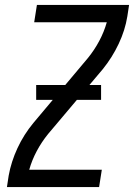

<svg xmlns="http://www.w3.org/2000/svg" viewBox="-20 -755 541 775"><path d="M8 0 15 -46Q25 -102 50.5 -157Q76 -212 115 -259L335 -521Q361 -553 380.5 -589.5Q400 -626 411 -665H118L129 -735H501L494 -689Q485 -633 459 -578Q433 -523 395 -476L174 -214Q148 -182 128.5 -145.5Q109 -109 98 -70H391L380 0ZM388 -352H126V-412H388Z"/></svg>

Font: Iosevka Term Curly
Style: Italic
Weight: 400
Italic angle: -9°
Designer: Belleve Invis
Foundry: Belleve Invis
Version: Version 32.3.0